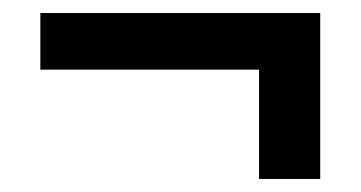

<svg xmlns="http://www.w3.org/2000/svg" viewBox="-20 -426 554 295"><path d="M378 -319H42V-406H472V-151H378Z"/></svg>

Font: Cabin SemiBold
Style: Regular
Weight: 600
Designer: Pablo Impallari
Foundry: Pablo Impallari. http://www.impallari.com Igino Marini. http://www.ikern.com
Version: Version 2.001